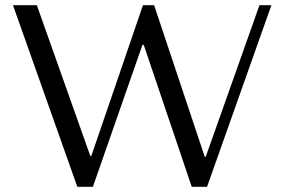

<svg xmlns="http://www.w3.org/2000/svg" viewBox="-20 -720 1096 740"><path d="M30 -700H122L328 -119H332L531 -700H574L769 -116H773L980 -700H1026L778 0H719L534 -547H529L338 0H278Z"/></svg>

Font: Tenor Sans
Style: Regular
Weight: 400
Designer: Denis Masharov
Foundry: Denis Masharov
Version: Version 1.1